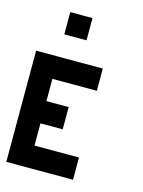

<svg xmlns="http://www.w3.org/2000/svg" viewBox="-101 -697 565 758"><g transform="rotate(15 182.0 -318.0)"><path d="M0 -454.5H90.9V-363.6H0ZM0 -363.6H90.9V-272.7H0ZM0 -272.7H90.9V-181.8H0ZM0 -181.8H90.9V-90.9H0ZM0 -90.9H90.9V0H0ZM90.9 -454.5H181.8V-363.6H90.9ZM90.9 -90.9H181.8V0H90.9ZM90.9 -272.7H181.8V-181.8H90.9ZM181.8 -454.5H272.7V-363.6H181.8ZM181.8 -90.9H272.7V0H181.8ZM90.9 -636.4H181.8V-545.5H90.9Z"/></g></svg>

Font: Micro 5
Style: Regular
Weight: 400
Designer: Sarah Cadigan-Fried
Version: Version 1.000; ttfautohint (v1.8.4.7-5d5b)